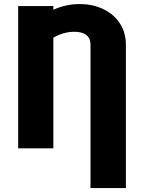

<svg xmlns="http://www.w3.org/2000/svg" viewBox="-20 -737 715 954"><path d="M429.7 197.3V-514.6Q429.7 -546.9 408.9 -563Q388.2 -579.1 348.6 -579.1Q295.9 -579.1 245.1 -549.8V0H70.3V-707H245.1V-688.5Q307.1 -716.8 375 -716.8Q440.9 -716.8 493.4 -691.7Q545.9 -666.5 575.7 -620.6Q605.5 -574.7 605.5 -514.6V197.3Z"/></svg>

Font: Pretendard JP Black
Style: Regular
Weight: 900
Designer: Base glyphs from Inter by Rasmus Andersson; Hangeul glyphs from Noto Sans CJK(Source Han Sans) by Jang Soo-young and Kan
Foundry: Kil Hyung-jin
Version: Version 1.309